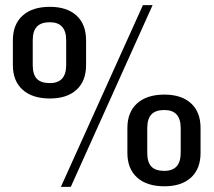

<svg xmlns="http://www.w3.org/2000/svg" viewBox="-20 -728 841 756"><path d="M176.4 -340.2Q107.4 -340.2 69.1 -374.6Q30.7 -409 30.7 -471.7V-569.5Q30.7 -632.2 69.1 -666.6Q107.4 -701.1 176.4 -701.1Q243.9 -701.1 281.4 -666.6Q318.9 -632.2 318.9 -569.5V-471.7Q318.9 -409 281.4 -374.6Q243.9 -340.2 176.4 -340.2ZM176.4 -400.8Q240.6 -400.8 240.6 -472V-569.2Q240.6 -640.4 176.4 -640.4Q141.6 -640.4 125.3 -623.1Q108.9 -605.9 108.9 -569.2V-472Q108.9 -435 125 -417.9Q141.1 -400.8 176.4 -400.8ZM542.8 -707.9H580.9L258.7 7.9H219.7ZM627.3 5.5Q558.3 5.5 519.9 -29Q481.6 -63.4 481.6 -126.1V-223.9Q481.6 -286.6 519.9 -321Q558.3 -355.5 627.3 -355.5Q694.8 -355.5 732.3 -321Q769.7 -286.6 769.7 -223.9V-126.1Q769.7 -63.4 732.3 -29Q694.8 5.5 627.3 5.5ZM627.3 -55.2Q691.5 -55.2 691.5 -126.4V-223.6Q691.5 -294.8 627.3 -294.8Q592.5 -294.8 576.2 -277.5Q559.8 -260.3 559.8 -223.6V-126.4Q559.8 -89.4 575.9 -72.3Q591.9 -55.2 627.3 -55.2Z"/></svg>

Font: Pathway Extreme 8pt Thin
Style: Regular
Weight: 100
Version: Version 1.001;gftools[0.9.26]